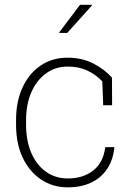

<svg xmlns="http://www.w3.org/2000/svg" viewBox="-20 -782 567 812"><path d="M266.1 10.3Q203.1 10.3 153.6 -22.9Q104 -56.2 75.9 -115.5Q47.9 -174.8 47.9 -253.9V-274.4Q47.9 -352.5 75.2 -411.9Q102.5 -471.2 151.6 -504.6Q200.7 -538.1 265.6 -538.1Q326.2 -538.1 373.8 -513.9Q421.4 -489.7 453.6 -453.6L454.1 -336.9H416.5L412.6 -438Q384.8 -467.3 348.6 -483.9Q312.5 -500.5 266.6 -500.5Q213.9 -500.5 174.1 -471.2Q134.3 -441.9 112.3 -391.1Q90.3 -340.3 90.3 -274.4V-253.9Q90.3 -186.5 112.3 -135.5Q134.3 -84.5 174.1 -55.9Q213.9 -27.3 267.1 -27.3Q330.6 -27.3 373.5 -60.3Q416.5 -93.3 425.3 -159.7H462.4L463.4 -156.7Q458 -104.5 432.6 -66.9Q407.2 -29.3 365 -9.5Q322.8 10.3 266.1 10.3ZM230 -644.5 318.4 -761.7H368.2L369.1 -759.3L264.2 -642.6H231.9Z"/></svg>

Font: Roboto Slab ExtraLight
Style: Regular
Weight: 250
Designer: Google
Version: Version 2.000; ttfautohint (v1.8.1.43-b0c9)